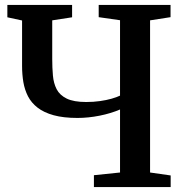

<svg xmlns="http://www.w3.org/2000/svg" viewBox="-20 -763 756 783"><path d="M469.5 -316.5Q432.5 -300.5 386 -291.2Q339.5 -282 296 -282Q239 -282 199 -293Q159 -304 133.5 -323.8Q108 -343.5 94.2 -370.2Q80.5 -397 75.2 -428.5Q70 -460 70 -494V-679.5L10 -692.5V-743H274V-692.5L193 -680V-522.5Q193 -486.5 195.8 -455Q198.5 -423.5 211 -399.2Q223.5 -375 252 -361Q280.5 -347 331.5 -347Q361.5 -347 387.8 -350.8Q414 -354.5 435 -360.5Q456 -366.5 469.5 -373V-680.5L382.5 -693V-743H675.5V-693L592 -680V-59.5L676 -47.5V0H363V-48.5L469.5 -59.5Z"/></svg>

Font: Merriweather 36pt SemiBold
Style: Regular
Weight: 600
Version: Version 2.100